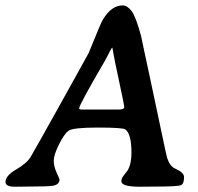

<svg xmlns="http://www.w3.org/2000/svg" viewBox="-37 -689 737 713"><path d="M268.1 -282.2H403.3Q424.3 -282.2 424.3 -291V-293.5Q424.3 -298.3 405.8 -384.8Q387.2 -471.2 384 -491.7Q380.9 -512.2 379.6 -512.2Q378.4 -512.2 371.3 -499Q364.3 -485.8 359.9 -477.1Q355.5 -468.3 352.1 -462.4Q256.8 -299.3 256.8 -286.1Q256.8 -282.2 268.1 -282.2ZM184.1 -22.5Q184.1 -4.4 161.1 0.5Q145 3.9 63 3.9L18.6 4.4Q-16.6 4.4 -16.6 -13.2Q-16.6 -36.6 22.9 -59.6Q62.5 -82.5 76.9 -106.4Q91.3 -130.4 189.9 -307.4Q288.6 -484.4 292.2 -491.9Q295.9 -499.5 316.7 -551.5Q337.4 -603.5 345.7 -617.2Q377 -668.9 418.5 -668.9Q435.5 -668.9 451.4 -648.4Q467.3 -627.9 486.8 -555.7L498.5 -500Q505.9 -464.4 510.7 -443.4L535.2 -328.6Q549.8 -261.2 565.4 -185.8Q581.1 -110.4 584 -101.6Q594.2 -71.3 613.3 -63Q646.5 -48.3 646.5 -31.7Q646.5 -6.8 635.3 -1.5Q624 3.9 537.6 3.9L481.9 4.4Q413.6 4.4 413.6 -16.1Q413.6 -23.9 418 -31.2L424.3 -40Q436.5 -55.2 437 -56.2Q451.2 -81.1 451.2 -121.1Q451.2 -192.4 428.2 -208.5Q418.5 -215.3 325.9 -215.3Q233.4 -215.3 217.3 -203.4Q201.2 -191.4 181.9 -152.3Q162.6 -113.3 162.6 -92.3Q162.6 -71.3 173.3 -47.9Q184.1 -24.4 184.1 -22.5Z"/></svg>

Font: Averia Serif Libre
Style: Bold Italic
Weight: 700
Italic angle: -6.90001°
Version: Version 1.002